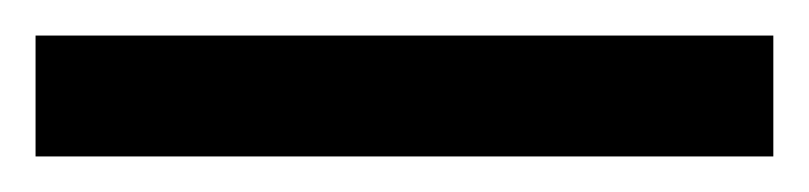

<svg xmlns="http://www.w3.org/2000/svg" viewBox="-22 70 455 108"><path d="M413 158H-2V90H413Z"/></svg>

Font: Noto Sans Gujarati UI
Style: Bold
Weight: 700
Designer: Jelle Bosma - Monotype Design Team, Universal Thirst
Foundry: Monotype Imaging Inc.
Version: Version 2.106; ttfautohint (v1.8.4.7-5d5b)